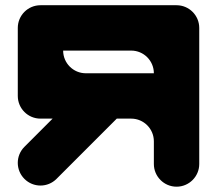

<svg xmlns="http://www.w3.org/2000/svg" viewBox="-20 -714 831 734"><path d="M741.7 -607.3C741.7 -655.2 702.8 -694 655 -694H134.7C86.8 -694 48 -655.2 48 -607.3V-347.2C48 -299.3 86.8 -260.5 134.7 -260.5H181.1L73.4 -152.7C39.5 -118.9 39.5 -64 73.4 -30.1C107.3 3.8 162.2 3.8 196 -30.1L426.4 -260.5H481.5C529.4 -260.5 568.2 -221.6 568.2 -173.8V-87C568.2 -39.2 607.1 -0.3 655 -0.3C702.8 -0.3 741.7 -39.2 741.7 -87ZM481.5 -520.6C529.4 -520.6 568.2 -481.8 568.2 -433.9H308.1C260.2 -433.9 221.4 -472.7 221.4 -520.6Z"/></svg>

Font: OpenLukyanov
Style: Regular
Weight: 400
Designer: Michail Lukyanov
Foundry: book-let.ru
Version: Version 2.1